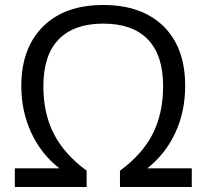

<svg xmlns="http://www.w3.org/2000/svg" viewBox="-20 -745 822 765"><path d="M391.1 -650.9Q274.9 -650.9 213.9 -588.1Q152.8 -525.4 152.8 -401.9Q152.8 -292 195.1 -210.7Q237.3 -129.4 325.2 -64.9V0H39.1V-74.2H216.8Q143.1 -131.8 104 -217.3Q64.9 -302.7 64.9 -401.9Q64.9 -553.2 151.4 -639.2Q237.8 -725.1 391.1 -725.1Q544.9 -725.1 631.3 -640.4Q717.8 -555.7 717.8 -402.8Q717.8 -301.8 679.2 -217.3Q640.6 -132.8 566.9 -74.2H744.1V0H458V-64.9Q547.4 -130.4 588.6 -211.9Q629.9 -293.5 629.9 -401.9Q629.9 -524.9 569.1 -587.9Q508.3 -650.9 391.1 -650.9Z"/></svg>

Font: Open Sans ACDW
Style: acdw
Weight: 400
Foundry: Ascender Corporation
Version: Version 1.10